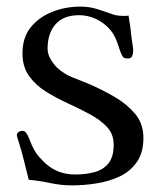

<svg xmlns="http://www.w3.org/2000/svg" viewBox="-20 -560 486 581"><path d="M414 -143Q414 -98 394 -69.5Q374 -41 342 -26Q310 -11 272 -5Q234 1 198 1Q165 1 132.5 -6Q100 -13 67 -16Q60 -43 53.5 -70Q47 -97 39 -123Q38 -126 34.5 -137Q31 -148 31 -149Q31 -157 36 -160.5Q41 -164 48 -164Q55 -164 58 -159Q64 -152 68.5 -140Q73 -128 77 -119Q85 -103 91 -94.5Q97 -86 110 -73Q149 -32 207 -32Q239 -32 265.5 -39Q292 -46 308 -65.5Q324 -85 324 -122Q324 -154 304 -175.5Q284 -197 252.5 -214Q221 -231 186 -247Q151 -263 119.5 -282.5Q88 -302 68 -330Q48 -358 48 -398Q48 -447 73.5 -478Q99 -509 139 -524.5Q179 -540 222 -540Q250 -540 272.5 -533Q295 -526 320 -517Q328 -514 336 -513Q344 -512 352 -512Q357 -512 361 -512Q365 -512 369 -513Q372 -495 374.5 -476.5Q377 -458 379 -439Q380 -432 381.5 -422.5Q383 -413 383 -405Q383 -398 380 -390.5Q377 -383 368 -383Q361 -383 356.5 -384.5Q352 -386 349 -393Q344 -403 340.5 -414.5Q337 -426 333 -436Q320 -471 288 -492.5Q256 -514 219 -514Q172 -514 148 -486.5Q124 -459 124 -413Q124 -397 132.5 -382Q141 -367 152 -356Q173 -336 201.5 -325Q230 -314 256 -303Q290 -288 326.5 -267Q363 -246 388.5 -216Q414 -186 414 -143Z"/></svg>

Font: Kaisei Decol
Style: Regular
Weight: 400
Designer: Font-Kai, 金井和夫
Foundry: KAZUO KANAI
Version: Version 5.003